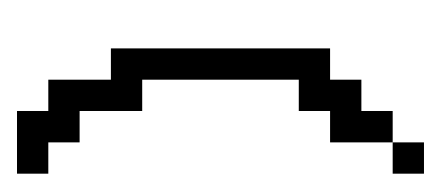

<svg xmlns="http://www.w3.org/2000/svg" viewBox="-162 -234 504 219"><g transform="rotate(90 89.5 -125.0)"><path d="M142.9 -357.1V-321.4H178.6V-357.1ZM107.1 71.4V107.1H178.6V71.4H142.9V35.7H107.1V-35.7H71.4V-214.3H107.1V-250H142.9V-321.4H107.1V-285.7H71.4V-250H35.7V0H71.4V71.4Z"/></g></svg>

Font: Gossip Low Pixel
Style: Regular
Weight: 500
Width: 3
Designer: Deborah Khodanovich
Version: Version 1.001;Glyphs 3.3.1 (3343)